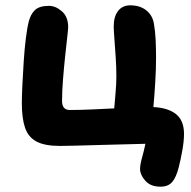

<svg xmlns="http://www.w3.org/2000/svg" viewBox="-20 -543 718 721"><path d="M583 158Q545 158 525.5 135.5Q506 113 506 92Q506 75 513.5 48.5Q521 22 526 -3Q495 -2 448 -1Q401 0 352 1.5Q303 3 263 4Q223 5 205 5Q148 5 117 -11.5Q86 -28 74 -63.5Q62 -99 62 -155Q62 -181 64 -223Q66 -265 69 -311.5Q72 -358 77 -398.5Q82 -439 88 -462Q95 -490 111.5 -505.5Q128 -521 164 -521Q189 -521 212.5 -500.5Q236 -480 236 -441Q236 -434 232.5 -403.5Q229 -373 224.5 -330.5Q220 -288 216.5 -243.5Q213 -199 213 -164Q213 -130 242 -130Q281 -130 324.5 -132Q368 -134 409 -136Q411 -162 414 -195Q417 -228 417 -258Q417 -289 414.5 -327.5Q412 -366 409.5 -398.5Q407 -431 407 -443Q407 -481 423.5 -502Q440 -523 469 -523Q506 -523 529.5 -504Q553 -485 558 -454Q563 -425 564.5 -392.5Q566 -360 566 -326Q566 -284 563 -234Q560 -184 556 -141Q612 -138 641.5 -114Q671 -90 671 -40Q671 -13 664.5 23Q658 59 651 86Q642 122 627 140Q612 158 583 158Z"/></svg>

Font: Shantell Sans Normal
Style: Bold
Weight: 700
Designer: Stephen Nixon, Anya Danilova, Shantell Martin
Foundry: Arrow Type
Version: Version 1.009;[a7da0bfa3]